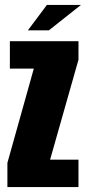

<svg xmlns="http://www.w3.org/2000/svg" viewBox="-20 -758 348 778"><path d="M10 0V-98L117 -480H20V-591H298V-516L183 -111H298V0ZM93 -635 170 -738H308L178 -635Z"/></svg>

Font: Alumni Sans Thin Black
Style: Regular
Weight: 900
Version: Version 1.018